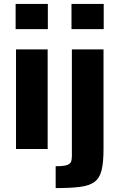

<svg xmlns="http://www.w3.org/2000/svg" viewBox="-20 -763 611 983"><path d="M60 -614V-743H225V-614ZM62 0V-510H224V0ZM346 -614V-743H511V-614ZM265 200V88Q304 88 321.5 82.5Q339 77 343.5 65.5Q348 54 348 35V-510H510V0Q510 69 500 109Q490 149 463.5 168.5Q437 188 388.5 194Q340 200 265 200Z"/></svg>

Font: Saira Thin
Style: Bold
Weight: 700
Version: Version 1.101